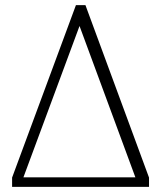

<svg xmlns="http://www.w3.org/2000/svg" viewBox="-20 -726 627 746"><path d="M27 -36 275 -706H312L559 -36V0H27ZM506 -37 289 -625 71 -37Z"/></svg>

Font: Taviraj ExtraLight
Style: Regular
Weight: 200
Designer: Katatrad Team
Foundry: CadsonDemak
Version: Version 1.030